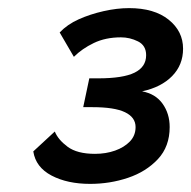

<svg xmlns="http://www.w3.org/2000/svg" viewBox="-20 -836 471 473"><path d="M202 -383Q146 -383 107 -403.5Q68 -424 62 -463L115 -512Q123 -492 146.5 -474.5Q170 -457 214 -457Q241 -457 263.5 -465Q286 -473 300 -487.5Q314 -502 314 -523Q314 -547 288 -559.5Q262 -572 208 -572H185L200 -643H222Q283 -643 311.5 -657Q340 -671 340 -700Q340 -724 320 -734Q300 -744 278 -744Q240 -744 211 -730Q182 -716 162 -696L127 -756Q146 -776 174 -788.5Q202 -801 235 -808.5Q268 -816 298 -816Q360 -816 395.5 -787.5Q431 -759 431 -716Q431 -676 404 -648.5Q377 -621 330 -611Q363 -605 380.5 -580.5Q398 -556 398 -523Q398 -475 369 -444Q340 -413 295.5 -398Q251 -383 202 -383Z"/></svg>

Font: Raleway Thin
Style: Bold Italic
Weight: 700
Italic angle: -12°
Version: Version 4.026